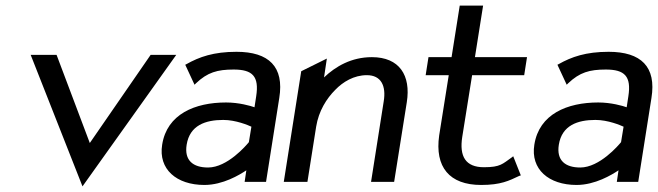

<svg xmlns="http://www.w3.org/2000/svg" viewBox="-20 -646 2337 682"><path d="M89 -451 273 16 606 -451H515L299 -138L181 -451Z M556 -132C542 -45 607 11 706 11C772 11 831 -25 855 -41L849 0H925L972 -298C990 -409 935 -462 820 -462C739 -462 688 -444 642 -418L638 -416L671 -345L676 -350C717 -389 752 -399 810 -399C877 -399 901 -375 890 -304L884 -265C870 -270 829 -282 783 -282C673 -282 573 -241 556 -132ZM643 -132C654 -201 710 -220 773 -220C818 -220 862 -201 873 -196L864 -141C855 -130 788 -51 719 -51C666 -51 634 -76 643 -132Z M988 0H1072L1103 -196C1112 -252 1140 -296 1171 -327C1198 -355 1237 -379 1283 -379C1334 -379 1352 -341 1343 -286L1298 0H1380L1425 -283C1440 -378 1399 -443 1301 -443C1228 -443 1172 -410 1131 -371L1141 -438L1050 -393Z M1492 -379H1574L1540 -165C1524 -53 1576 11 1689 11C1759 11 1788 -4 1824 -21L1830 -23L1803 -91L1798 -87C1765 -64 1758 -52 1699 -52C1634 -52 1611 -90 1622 -160L1657 -379H1842L1852 -443H1667L1696 -626H1613L1584 -443H1502Z M1878 -132C1864 -45 1929 11 2028 11C2094 11 2153 -25 2177 -41L2171 0H2247L2294 -298C2312 -409 2257 -462 2142 -462C2061 -462 2010 -444 1964 -418L1960 -416L1993 -345L1998 -350C2039 -389 2074 -399 2132 -399C2199 -399 2223 -375 2212 -304L2206 -265C2192 -270 2151 -282 2105 -282C1995 -282 1895 -241 1878 -132ZM1965 -132C1976 -201 2032 -220 2095 -220C2140 -220 2184 -201 2195 -196L2186 -141C2177 -130 2110 -51 2041 -51C1988 -51 1956 -76 1965 -132Z"/></svg>

Font: Charger Sport
Style: DfBdObl
Weight: 400
Designer: Jasper
Foundry: Cannot Into Space Fonts
Version: Version 1.1